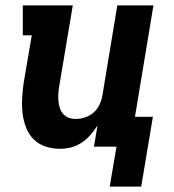

<svg xmlns="http://www.w3.org/2000/svg" viewBox="-20 -540 640 707"><path d="M500 147H384L409 0H326L339 -78Q327 -59 312.5 -42.5Q298 -26 279.5 -14Q261 -2 240.5 3Q220 8 200 8Q172 8 146 -1Q120 -10 102.5 -28.5Q85 -47 75.5 -72Q66 -97 63 -123.5Q60 -150 61.5 -178Q63 -206 67 -234L97 -410H64V-520H248L197 -216Q195 -203 194.5 -190Q194 -177 195.5 -164.5Q197 -152 201 -140.5Q205 -129 213 -120Q221 -111 233 -106.5Q245 -102 258 -102Q275 -102 292.5 -107.5Q310 -113 324 -125Q338 -137 346 -154Q354 -171 357 -188L412 -520H545L477 -110H543Z"/></svg>

Font: Iosevka HT Extrabold Extended
Style: Italic
Weight: 800
Width: 7
Italic angle: -9°
Monospace: yes
Designer: Belleve Invis
Foundry: Belleve Invis
Version: Version 32.3.0; ttfautohint (v1.8.4)